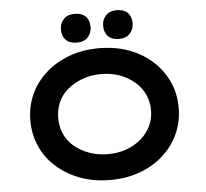

<svg xmlns="http://www.w3.org/2000/svg" viewBox="-60 -977 1127 1051"><g transform="rotate(-5 503.5 -451.5)"><path d="M504 10Q414 10 340 -17.5Q266 -45 210.5 -94Q155 -143 125.5 -209Q96 -275 96 -352Q96 -429 126 -495Q156 -561 211 -610Q266 -659 340 -686.5Q414 -714 503 -714Q593 -714 667 -687Q741 -660 796 -610.5Q851 -561 881 -495Q911 -429 911 -352Q911 -275 881 -209Q851 -143 796 -93.5Q741 -44 667 -17Q593 10 504 10ZM503 -132Q560 -132 606 -149Q652 -166 686.5 -195.5Q721 -225 740 -265Q759 -305 759 -352Q759 -399 740 -439Q721 -479 686.5 -508.5Q652 -538 606 -555Q560 -572 503 -572Q448 -572 401.5 -555Q355 -538 320 -509Q285 -480 267 -439.5Q249 -399 249 -352Q249 -305 267 -264.5Q285 -224 320 -195Q355 -166 401.5 -149Q448 -132 503 -132ZM619 -755Q579 -755 558.5 -776.5Q538 -798 538 -834Q538 -867 559 -890Q580 -913 619 -913Q659 -913 679.5 -892Q700 -871 700 -834Q700 -802 679 -778.5Q658 -755 619 -755ZM388 -755Q347 -755 326.5 -776.5Q306 -798 306 -834Q306 -867 327 -890Q348 -913 388 -913Q428 -913 448.5 -892Q469 -871 469 -834Q469 -802 448 -778.5Q427 -755 388 -755Z"/></g></svg>

Font: Lexend Mega SemiBold
Style: Regular
Weight: 600
Designer: Bonnie Shaver-Troup, Thomas Jockin
Foundry: Lexend
Version: Version 1.007